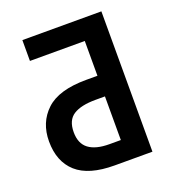

<svg xmlns="http://www.w3.org/2000/svg" viewBox="-130 -816 834 918"><g transform="rotate(-20 286.5 -357.0)"><path d="M297 0Q166 0 103.5 -56Q41 -112 41 -215Q41 -311 105 -371Q169 -431 309 -431H366V-608H87V-714H489V0ZM308 -104H366V-326H318Q244 -326 205.5 -301.5Q167 -277 167 -216Q167 -158 203 -131Q239 -104 308 -104Z"/></g></svg>

Font: Noto Sans SemiCondensed SemiBold
Style: Regular
Weight: 600
Width: 4
Designer: Monotype Design Team
Foundry: Monotype Imaging Inc.
Version: Version 2.013; ttfautohint (v1.8.4.7-5d5b)